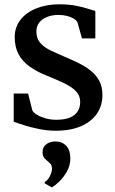

<svg xmlns="http://www.w3.org/2000/svg" viewBox="-20 -580 521 868"><path d="M231.5 11Q193 11 155.8 3.2Q118.5 -4.5 88.5 -14Q58.5 -23.5 42 -29.5V-157H107L126.5 -80Q132 -70 148.8 -60.2Q165.5 -50.5 188 -44.5Q210.5 -38.5 234.5 -38.5Q272 -38.5 296 -48.5Q320 -58.5 331.2 -76.8Q342.5 -95 342.5 -119Q342.5 -146.5 324.8 -166Q307 -185.5 273.5 -202Q240 -218.5 192.5 -237.5Q145 -256.5 112.5 -280.2Q80 -304 63.2 -336.2Q46.5 -368.5 46.5 -412.5Q46.5 -457.5 72.8 -490.8Q99 -524 144.5 -542.2Q190 -560.5 247.5 -560.5Q291 -560.5 323 -554.2Q355 -548 376.8 -540.8Q398.5 -533.5 411 -530.5V-406.5H350.5L330 -479.5Q325.5 -488.5 313 -496Q300.5 -503.5 282.8 -508Q265 -512.5 245 -512.5Q215.5 -512.5 193 -503.5Q170.5 -494.5 157.5 -478Q144.5 -461.5 144.5 -438.5Q144.5 -405.5 162.8 -385.2Q181 -365 210.2 -351.2Q239.5 -337.5 272 -323.5Q304.5 -310 335 -295Q365.5 -280 390 -260.5Q414.5 -241 428.8 -214.5Q443 -188 443 -150.5Q443 -102.5 418.2 -66.2Q393.5 -30 346.2 -9.5Q299 11 231.5 11ZM298 136Q298 169 281.8 196.8Q265.5 224.5 245.8 242.8Q226 261 215 267H213.5L182.5 249L182 243Q196 235 205.5 216.2Q215 197.5 215 184Q215 169.5 208.8 161.5Q202.5 153.5 194 147.5Q186 141.5 179.2 132.8Q172.5 124 172.5 108Q172.5 89.5 182.2 78.8Q192 68 205.2 63.8Q218.5 59.5 227.5 59.5H230.5Q261 59.5 279.5 79.5Q298 99.5 298 136Z"/></svg>

Font: Merriweather 36pt Medium
Style: Regular
Weight: 500
Version: Version 2.100